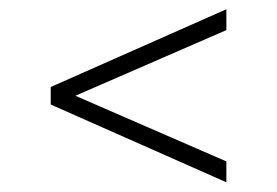

<svg xmlns="http://www.w3.org/2000/svg" viewBox="-20 -582 584 405"><path d="M457.5 -197.5 87 -361.5V-398.5L457.5 -562.5V-518.5L139 -380L457.5 -241.5Z"/></svg>

Font: Encode Sans SmExp XLt
Style: Regular
Weight: 200
Width: 6
Designer: Multiple Designers
Foundry: Impallari Type
Version: Version 3.002; ttfautohint (v1.8.3) -l 8 -r 50 -G 200 -x 14 